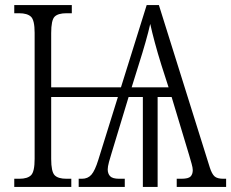

<svg xmlns="http://www.w3.org/2000/svg" viewBox="-20 -734 908 754"><path d="M36 0V-32H56Q88 -32 102 -46Q116 -60 116 -110V-605Q116 -655 101.5 -668.5Q87 -682 55 -682H36V-714H262V-682H241Q208 -682 194.5 -668.5Q181 -655 181 -604V-391H455L556 -714H604L804 -76Q812 -51 822.5 -41.5Q833 -32 857 -32H868V0H674V-32H692Q720 -32 728.5 -41Q737 -50 737 -66Q737 -75 732.5 -91Q728 -107 723 -124L654 -353H599V0H541V-353H485L418 -132Q413 -117 408 -98Q403 -79 403 -69Q403 -52 412.5 -42Q422 -32 448 -32H470V0H289V-32H302Q325 -32 339 -48Q353 -64 366 -106L443 -353H181V-110Q181 -60 194.5 -46Q208 -32 241 -32H260V0ZM497 -391H642L614 -478Q599 -526 588 -567Q577 -608 570 -640Q563 -609 551.5 -568.5Q540 -528 526 -484Z"/></svg>

Font: Noto Serif Condensed Light
Style: Regular
Weight: 300
Width: 3
Designer: Monotype Design Team
Foundry: Monotype Imaging Inc.
Version: Version 2.013